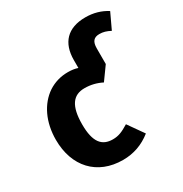

<svg xmlns="http://www.w3.org/2000/svg" viewBox="-179 -894 996 1046"><g transform="rotate(-30 319.5 -371.0)"><path d="M504 -759C392 -759 334 -697 334 -588V-539C316 -545 296 -548 273 -548C227 -548 186 -536 149 -512C76 -463 32 -372 32 -261C32 -93 133 17 295 17C362 17 421 -4 474 -46L405 -144C364 -119 339 -108 303 -108C235 -108 198 -150 198 -262C198 -378 235 -427 307 -427C346 -427 382 -418 415 -401L474 -483V-581C474 -624 490 -642 525 -642C549 -642 568 -636 593 -623L639 -721C600 -746 555 -759 504 -759Z"/></g></svg>

Font: Fira Sans
Style: Bold
Weight: 700
Designer: Carrois Corporate & Edenspiekermann AG
Foundry: Carrois Corporate GbR & Edenspiekermann AG
Version: Version 4.203